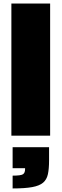

<svg xmlns="http://www.w3.org/2000/svg" viewBox="-20 -763 346 1080"><path d="M44 0V-743H262V0ZM51 297V225Q98 225 109.5 217Q121 209 121 189V183H51V65H256V140Q256 186 249.5 216.5Q243 247 222.5 264.5Q202 282 161 289.5Q120 297 51 297Z"/></svg>

Font: Saira Black
Style: Regular
Weight: 900
Designer: Hector Gatti with collaboration of the Omnibus-Type team
Foundry: Omnibus-Type
Version: Version 1.100; ttfautohint (v1.8.3)